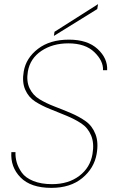

<svg xmlns="http://www.w3.org/2000/svg" viewBox="-20 -903 568 930"><path d="M448 -157Q436 -88 378.5 -40.5Q321 7 229 7Q129 7 79.5 -43.5Q30 -94 35 -166H55Q54 -141 61 -116.5Q68 -92 85.5 -67Q103 -42 141 -26.5Q179 -11 232 -11Q311 -11 364 -51Q417 -91 428 -157Q437 -209 421.5 -246.5Q406 -284 374 -305Q342 -326 302 -342.5Q262 -359 222 -375Q182 -391 150 -411.5Q118 -432 102 -469Q86 -506 95 -557Q106 -622 164 -666.5Q222 -711 314 -711Q404 -711 453 -665.5Q502 -620 499 -563H479Q481 -608 437 -650.5Q393 -693 311 -693Q235 -693 180.5 -656.5Q126 -620 115 -557Q107 -510 123 -476Q139 -442 171 -422.5Q203 -403 243.5 -387.5Q284 -372 324 -355Q364 -338 395.5 -315.5Q427 -293 442.5 -253Q458 -213 448 -157ZM244 -749 455 -883 451 -859 241 -729Z"/></svg>

Font: Poppins Thin
Style: Italic
Weight: 250
Italic angle: -10°
Designer: Ninad Kale (Devanagari), Jonny Pinhorn (Latin)
Foundry: Indian Type Foundry
Version: Version 3.200;PS 1.000;hotconv 16.6.54;makeotf.lib2.5.65590